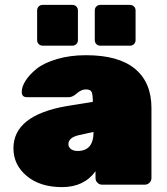

<svg xmlns="http://www.w3.org/2000/svg" viewBox="-20 -756 685 786"><path d="M35 -149Q35 -284 254 -322L360 -339Q360 -369 355 -379.5Q350 -390 331.5 -390Q313 -390 295 -374Q277 -358 261 -358H91Q69 -358 69 -379.5Q69 -401 84.5 -425.5Q100 -450 129.5 -474Q159 -498 212.5 -514Q266 -530 332 -530Q466 -530 533 -474Q600 -418 600 -314V-27Q600 -16 592 -8Q584 0 573 0H398Q387 0 379 -8Q371 -16 371 -27V-55Q324 10 234 10Q144 10 89.5 -35.5Q35 -81 35 -149ZM298 -138Q363 -138 363 -216L304 -203Q260 -193 260 -166Q260 -154 270 -146Q280 -138 298 -138ZM155 -736H276Q286 -736 292.5 -729.5Q299 -723 299 -713V-592Q299 -582 292.5 -575.5Q286 -569 276 -569H155Q145 -569 138.5 -575.5Q132 -582 132 -592V-713Q132 -723 138.5 -729.5Q145 -736 155 -736ZM391 -736H512Q522 -736 528.5 -729.5Q535 -723 535 -713V-592Q535 -582 528.5 -575.5Q522 -569 512 -569H391Q381 -569 374.5 -575.5Q368 -582 368 -592V-713Q368 -723 374.5 -729.5Q381 -736 391 -736Z"/></svg>

Font: Rubik One
Style: Regular
Weight: 400
Designer: Hubert and Fischer with Elvire Volk Leonovitch
Foundry: Hubert and Fischer with Elvire Volk Leonovitch
Version: Version 1.001